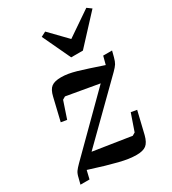

<svg xmlns="http://www.w3.org/2000/svg" viewBox="-209 -880 891 994"><g transform="rotate(-30 237.0 -383.0)"><path d="M312 12Q289 12 265 8.5Q241 5 210.5 -2.5Q180 -10 140.5 -21.5Q101 -33 48 -50L36 0H-18L-9 -35Q-4 -58 4.5 -70Q13 -82 31 -100L335 -402L141 -436L124 -426L90 -325L55 -331L87 -465Q96 -504 115 -518Q134 -532 172 -532Q193 -532 214 -528.5Q235 -525 261.5 -517.5Q288 -510 322.5 -498.5Q357 -487 405 -471L418 -520H471L462 -485Q456 -462 448.5 -450Q441 -438 423 -420L117 -119L343 -84L360 -94L395 -195L430 -189L398 -56Q388 -17 369 -2.5Q350 12 312 12ZM191 -763 220 -778 318 -677 466 -778 492 -759 340 -595H270Z"/></g></svg>

Font: IBM Plex Serif Medium
Style: Italic
Weight: 500
Italic angle: -14°
Designer: Mike Abbink, Paul van der Laan, Pieter van Rosmalen
Foundry: Bold Monday
Version: Version 2.5